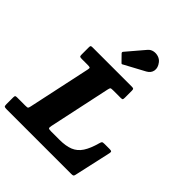

<svg xmlns="http://www.w3.org/2000/svg" viewBox="-323 -1209 1377 1377"><g transform="rotate(45 365.0 -520.5)"><path d="M513 -1011Q499 -1029 476.5 -1036.2Q454 -1043.5 430.8 -1038.8Q407.5 -1034 392 -1015.5L280 -884Q271.5 -875.5 279.5 -866.5L325.5 -819.5Q330 -814.5 333.2 -813.8Q336.5 -813 342 -817L496 -900Q527.5 -917 532.8 -948Q538 -979 513 -1011ZM-47.5 -24.5Q-47.5 -7 -42.2 -3.5Q-37 0 -20 0H634Q648.5 0 653.5 -2.8Q658.5 -5.5 661 -17L724 -300.5Q726.5 -313 722.5 -317Q718.5 -321 704 -321H652Q634.5 -321 630 -316.8Q625.5 -312.5 622 -299Q602.5 -228 576 -187.8Q549.5 -147.5 507.8 -130.5Q466 -113.5 400.5 -113.5H317.5Q294.5 -113.5 291 -118.8Q287.5 -124 291 -142L391.5 -612.5Q395 -629 399 -632.8Q403 -636.5 423 -636.5H501Q514.5 -636.5 517.5 -640.8Q520.5 -645 520.5 -658.5V-728Q520.5 -742.5 516.8 -746.2Q513 -750 499 -750H102Q89.5 -750 85.8 -747.2Q82 -744.5 82 -732.5V-658Q82 -643 86.5 -639.8Q91 -636.5 106 -636.5H163.5Q184 -636.5 188.5 -633.2Q193 -630 189 -612.5L87.5 -138Q84 -121 80 -117.2Q76 -113.5 54.5 -113.5H-29Q-41 -113.5 -44.2 -109.8Q-47.5 -106 -47.5 -93.5Z"/></g></svg>

Font: Besley ExtraBold
Style: Italic
Weight: 800
Italic angle: -13°
Designer: Owen Earl
Foundry: indestructible type*
Version: Version 2.001